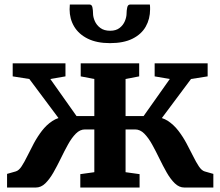

<svg xmlns="http://www.w3.org/2000/svg" viewBox="-20 -839 986 859"><path d="M11.6 0V-61L50.5 -72.1Q64.3 -76 76.6 -94.7Q88.9 -113.5 102.2 -140.6Q115.5 -167.7 131.3 -197.4Q147.2 -227.1 167.5 -253.7Q187.9 -280.3 214.3 -297.7Q240.6 -315.1 275.1 -316.8L282.5 -256.2L111.2 -485.6L36.8 -497.3V-555.7H272.9V-497.3L205.1 -485.6L322.4 -319.8H402V-485.6L341.1 -497.3V-555.7H602.7V-497.3L541.8 -485.6V-319.8H622.5L739.7 -485.6L671.9 -497.3V-555.7H909V-497.3L834.6 -485.6L663.4 -256.2L670.7 -316.8Q705.2 -315.1 731.6 -297.7Q757.9 -280.3 778.3 -253.7Q798.6 -227.1 814.5 -197.4Q830.5 -167.7 843.9 -140.6Q857.2 -113.5 869.7 -94.7Q882.2 -76 895.6 -72.1L934.5 -61V0H804.7Q781.5 0 762.2 -18.7Q742.9 -37.4 725.9 -67.1Q709 -96.8 693 -129.9Q676.9 -163.1 660.5 -192.8Q644 -222.5 625.5 -241.2Q606.9 -259.9 584.7 -259.9H541.8V-68.6L604.5 -59.9V0H339.3V-59.9L402 -68.6V-259.9H360.1Q337.9 -259.9 319.4 -241.2Q300.8 -222.5 284.4 -192.8Q267.9 -163.1 251.9 -129.9Q235.8 -96.8 218.9 -67.1Q201.9 -37.4 182.8 -18.7Q163.7 0 140.1 0ZM380.8 -818.7Q391.2 -818.7 393.7 -805.2Q396.2 -791.6 396.2 -779.4Q396.2 -763 404.1 -744.8Q412 -726.6 428.9 -714Q445.8 -701.4 472.9 -701.4Q498.9 -701.4 515.1 -714Q531.3 -726.6 538.8 -744.8Q546.3 -763 546.3 -779.4Q546.3 -791.6 549.1 -805.2Q551.8 -818.7 562.1 -818.7H650.5Q651.2 -814.7 651.4 -807.8Q651.5 -801 651.5 -797.1Q651.5 -754.6 632.2 -720.3Q613 -686 573.1 -666Q533.3 -646 471.9 -646Q413 -646 372.6 -666Q332.3 -686 311.8 -720.3Q291.4 -754.6 291.4 -797.1Q291.4 -802.4 291.9 -807.8Q292.4 -813.3 292.4 -818.7Z"/></svg>

Font: Merriweather Light
Style: Regular
Weight: 300
Designer: Eben Sorkin
Foundry: Eben Sorkin
Version: Version 2.100